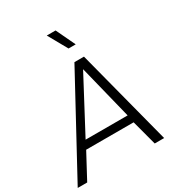

<svg xmlns="http://www.w3.org/2000/svg" viewBox="-247 -1151 1215 1302"><g transform="rotate(-30 360.0 -500.0)"><path d="M397.9 -850.1 314 -1000H382.8L454.1 -850.1ZM529.8 -195.8H158.2L53.2 0H-21L386.2 -750H460.9L655.8 0H582ZM518.1 -256.8 413.1 -679.2 189 -256.8Z"/></g></svg>

Font: Oakes Grotesk
Style: Light Italic
Weight: 300
Designer: Samuel Oakes
Foundry: Samuel Oakes
Version: Version 1.0 | wf-rip DC20170320